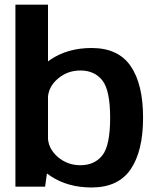

<svg xmlns="http://www.w3.org/2000/svg" viewBox="-20 -805 679 828"><path d="M46.5 0H174.5L187 -90.5V-785H46.5ZM375 3.5Q490 3.5 543.5 -75Q597 -153.5 597 -297.5Q597 -442 543.5 -520Q490 -598 375 -598Q273 -598 199 -548.8Q125 -499.5 125 -442.5L186.5 -378Q186.5 -428 228.2 -464.5Q270 -501 326.5 -501Q387.5 -501 421.2 -458.5Q455 -416 455 -297Q455 -177 421.2 -134.8Q387.5 -92.5 326.5 -92.5Q270 -92.5 228.2 -129Q186.5 -165.5 186.5 -216.5L125 -151Q125 -94 199 -45.2Q273 3.5 375 3.5Z"/></svg>

Font: Anybody Thin SemiBold
Style: Regular
Weight: 600
Version: Version 1.113;gftools[0.9.25]